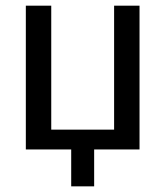

<svg xmlns="http://www.w3.org/2000/svg" viewBox="-20 -534 591 686"><path d="M72.3 0H234.4V131.8H316.4V0H478.5V-513.7H387.7V-70.8H163.1V-513.7H72.3Z"/></svg>

Font: Roboto Flex
Style: Regular
Weight: 400
Designer: Berlow after Robertson
Foundry: Google
Version: Version 3.200;gftools[0.9.32]